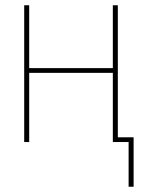

<svg xmlns="http://www.w3.org/2000/svg" viewBox="-20 -540 540 730"><path d="M469 170V0H409V-263H91V0H72V-520H91V-281H409V-520H428V-18H488V170Z"/></svg>

Font: Iosevka Term Curly Thin
Style: Regular
Weight: 100
Designer: Belleve Invis
Foundry: Belleve Invis
Version: Version 32.3.0